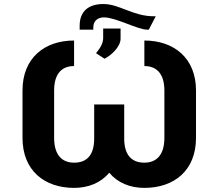

<svg xmlns="http://www.w3.org/2000/svg" viewBox="-20 -910 1069 940"><path d="M342.7 -711.6C197.4 -711.6 90.2 -625.7 90.2 -467V-234.7C90.2 -74.6 198.2 9.9 342.7 9.9C413.4 9.9 474.4 -15.6 514.9 -64.3C555.4 -15.6 616.1 9.9 686.8 9.9C831.7 9.9 939.6 -74.6 939.6 -234.7V-467C939.6 -625.7 831.7 -711.6 686.8 -711.6V-586.6C745.4 -586.6 784.8 -550.4 784.8 -467V-234.7C784.8 -150.6 745.4 -113.6 686.8 -113.6C621.8 -113.6 588.1 -154.1 588.1 -232.2V-398.4H441.1V-232.2C441.1 -154.1 408.4 -113.6 342.7 -113.6C284.8 -113.6 245 -149.9 245 -234.7V-467C245 -550.4 283.7 -586.6 342.7 -586.6ZM733.7 -830.3C631 -830.3 565 -890.3 486.5 -890.3C414.1 -890.3 370 -855.8 370 -783.7V-764.9H436.8V-775.2C436.8 -808.9 459.2 -824.9 489.7 -824.9C546.2 -824.9 654.5 -764.9 699.9 -764.9H708.5L742.5 -830.3ZM491.8 -622.5C526.3 -639.6 570.3 -682.2 570.3 -720.5V-770.2H485.1V-723.4C485.1 -699.9 472.3 -676.5 450.3 -649.5Z"/></svg>

Font: Karasuma Gothic
Style: Bold
Weight: 700
Designer: Rasmus Andersson / Ryoko Nishizuka
Foundry: Genbu
Version: Version 1.00